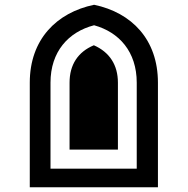

<svg xmlns="http://www.w3.org/2000/svg" viewBox="-20 -786 788 806"><path d="M105 0H643V-439C643 -620 533 -733 375 -766C217 -733 105 -620 105 -439ZM192 -78V-439C192 -569 267 -652 375 -680C480 -651 554 -569 554 -439V-78ZM272 -158H475V-439C475 -513 440 -567 374 -596C307 -568 272 -514 272 -439Z"/></svg>

Font: Hejaz
Style: Regular
Weight: 400
Designer: Bandar Raffah (Arabic) and Santiago Orozco (Latin)
Foundry: Caramella and Typemade
Version: Version 1.010;hotconv 1.0.109;makeotfexe 2.5.65596